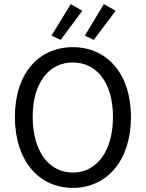

<svg xmlns="http://www.w3.org/2000/svg" viewBox="-20 -896 704 928"><path d="M322 -876 229 -724 273 -703 378 -844ZM482 -876 390 -724 433 -703 539 -844ZM52 -331C52 -120 167 12 332 12C497 12 613 -120 613 -331C613 -540 497 -668 332 -668C167 -668 52 -541 52 -331ZM526 -331C526 -167 449 -62 332 -62C215 -62 138 -167 138 -331C138 -494 215 -594 332 -594C449 -594 526 -494 526 -331Z"/></svg>

Font: Cambridge Sans
Style: Regular
Weight: 400
Version: Version 2.020;PS 002.020;hotconv 1.0.88;makeotf.lib2.5.64775